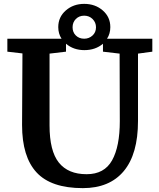

<svg xmlns="http://www.w3.org/2000/svg" viewBox="-20 -958 819 992"><path d="M767 -758V-691L693 -681V-333Q693 -162 619.5 -74Q546 14 408 14Q244 14 169 -67Q94 -148 94 -312L95 -497Q96 -559 96 -682L18 -691V-758H298Q281 -784 281 -818Q281 -870 320 -904Q359 -938 415 -938Q472 -938 511 -904Q550 -870 550 -818Q550 -784 533 -758ZM355 -817Q355 -791 372 -774.5Q389 -758 415 -758Q440 -758 458 -774.5Q476 -791 476 -817Q476 -842 458.5 -859.5Q441 -877 415 -877Q389 -877 372 -860Q355 -843 355 -817ZM428 -58Q519 -58 559 -129.5Q599 -201 599 -332L598 -681L512 -691V-732Q473 -699 416 -699Q360 -699 321 -732V-691L236 -681V-310Q236 -178 284 -118Q332 -58 427 -58Z"/></svg>

Font: Martel ExtraBold
Style: Regular
Weight: 800
Designer: Dan Reynolds
Foundry: Dan Reynolds
Version: Version 1.001; ttfautohint (v1.1) -l 5 -r 5 -G 72 -x 0 -D la